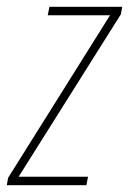

<svg xmlns="http://www.w3.org/2000/svg" viewBox="-47 -547 381 567"><path d="M-27 0H208L213 -25H8L310 -505L314 -527H99L94 -502H278L-23 -22Z"/></svg>

Font: Noto Sans Condensed Thin
Style: Italic
Weight: 100
Width: 3
Italic angle: -12°
Designer: Monotype Design Team
Foundry: Monotype Imaging Inc.
Version: Version 2.013